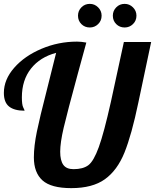

<svg xmlns="http://www.w3.org/2000/svg" viewBox="-25 -965 801 992"><path d="M395.5 -840.5C407.2 -828.8 421.7 -823 439 -823C455.7 -823 470 -828.8 482 -840.5C494 -852.2 500 -866.7 500 -884C500 -900.7 494 -915 482 -927C470 -939 455.7 -945 439 -945C421.7 -945 407.2 -939 395.5 -927C383.8 -915 378 -900.7 378 -884C378 -866.7 383.8 -852.2 395.5 -840.5ZM575.5 -840.5C587.2 -828.8 601.7 -823 619 -823C635.7 -823 650 -828.8 662 -840.5C674 -852.2 680 -866.7 680 -884C680 -900.7 674 -915 662 -927C650 -939 635.7 -945 619 -945C601.7 -945 587.2 -939 575.5 -927C563.8 -915 558 -900.7 558 -884C558 -866.7 563.8 -852.2 575.5 -840.5ZM194.5 -33C224.2 -6.3 273.7 7 343 7C416.3 7 474.3 -8.3 517 -39C559.7 -69.7 593.3 -115.5 618 -176.5C642.7 -237.5 666.7 -324 690 -436L756 -748H615L548 -439C524 -331.7 503.2 -253.7 485.5 -205C467.8 -156.3 449.8 -125.2 431.5 -111.5C413.2 -97.8 387.7 -91 355 -91C330.3 -91 312.7 -98.5 302 -113.5C291.3 -128.5 286 -151 286 -181C286 -212.3 292 -253.7 304 -305C316 -356.3 340.3 -449.3 377 -584L421 -745C403.7 -748.3 387.7 -750 373 -750C309 -750 247.8 -737.7 189.5 -713C131.2 -688.3 84.2 -655.7 48.5 -615C12.8 -574.3 -5 -531 -5 -485C-5 -452.3 4 -428.8 22 -414.5C40 -400.2 66.7 -393 102 -393C102 -395 99.7 -400.7 95 -410C90.3 -419.3 88 -436.7 88 -462C88 -521.3 103.7 -570.8 135 -610.5C166.3 -650.2 209.7 -677.3 265 -692L232 -560L215 -492C192.3 -404 175.8 -335 165.5 -285C155.2 -235 150 -190.7 150 -152C150 -99.3 164.8 -59.7 194.5 -33Z"/></svg>

Font: DonutKreme
Style: Regular
Weight: 400
Designer: Impallari Type
Foundry: Impallari Type
Version: Version 2.100